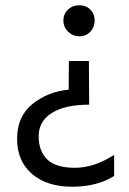

<svg xmlns="http://www.w3.org/2000/svg" viewBox="-20 -537 492 730"><path d="M323.5 -500.5Q340 -484 340 -459Q340 -434 323.5 -416.5Q307 -399 282 -399Q257 -399 239 -416.5Q221 -434 221 -459Q221 -484 238.5 -500.5Q256 -517 281.5 -517Q307 -517 323.5 -500.5ZM241 -196 242 -305H318L319 -139Q227 -139 177 -107.5Q127 -76 127 -19Q127 38 160 69.5Q193 101 265 101Q337 101 414 52V132Q349 173 254 173Q159 173 102 124.5Q45 76 45 -9.5Q45 -95 104 -142Q163 -189 241 -196Z"/></svg>

Font: Hind Vadodara
Style: Regular
Weight: 400
Designer: Hitesh Malaviya
Foundry: Indian Type Foundry
Version: Version 0.702;PS 1.0;hotconv 1.0.81;makeotf.lib2.5.63406